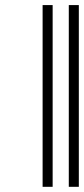

<svg xmlns="http://www.w3.org/2000/svg" viewBox="-20 -718 327 748"><path d="M287.1 9.8H248V-698.2H287.1ZM185.1 9.8H146V-698.2H185.1Z"/></svg>

Font: Linear Smooth
Style: Regular
Weight: 400
Designer: Philipp H. Poll, Flanker
Foundry: Philipp H. Poll, reworked by Flanker
Version: Version 1.061 | FøM Fix